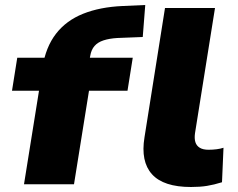

<svg xmlns="http://www.w3.org/2000/svg" viewBox="-20 -737 953 768"><path d="M76 0 136 -374H28L49 -506H216L146 -444L150 -468Q163 -549 204 -602Q245 -655 312.5 -682Q380 -709 471 -713L561 -717L551 -589L449 -585Q417 -583 394 -575.5Q371 -568 358 -553Q345 -538 341 -514L336 -488L317 -506H511L490 -374H336L276 0ZM744 11Q634 11 588 -40Q542 -91 558 -188L640 -705H840L760 -204Q757 -183 761.5 -168.5Q766 -154 779 -146Q792 -138 814 -138Q831 -138 846.5 -140Q862 -142 874 -146L868 -8Q836 2 808 6.5Q780 11 744 11Z"/></svg>

Font: Nunito Sans 7pt SemiExpanded Black
Style: Italic
Weight: 900
Width: 6
Italic angle: -9°
Designer: Vernon Adams
Foundry: Vernon Adams
Version: Version 3.101;gftools[0.9.27]